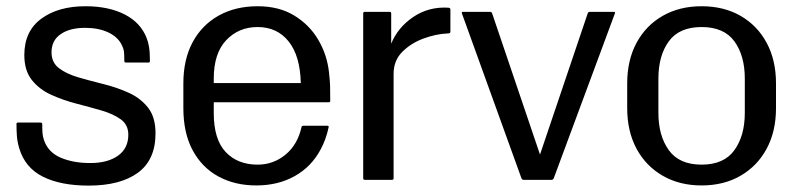

<svg xmlns="http://www.w3.org/2000/svg" viewBox="-20 -562 2490 600"><path d="M36 -179H106Q112 -179 112 -174.5Q112 -156 112.8 -146Q113.5 -136 117.5 -124Q130.5 -86 169.8 -69.2Q209 -52.5 262 -52.5Q316.5 -52.5 348.8 -75.5Q381 -98.5 381 -141Q381 -172 357.5 -189Q334 -206 297 -216.8Q260 -227.5 218.5 -238.2Q177 -249 140 -265.8Q103 -282.5 79.5 -312Q56 -341.5 56 -390Q56 -464.5 109 -503.5Q162 -542.5 247 -542.5Q319.5 -542.5 369.8 -516.8Q420 -491 438.5 -442.5Q443 -431.5 445.8 -414.8Q448.5 -398 448.5 -371Q448.5 -366.5 443.5 -366.5H374Q368.5 -366.5 368.5 -371.5Q368.5 -389.5 367.5 -399.5Q366.5 -409.5 360.5 -421.5Q348 -447 317.8 -461Q287.5 -475 246 -475Q198 -475 169.5 -455.2Q141 -435.5 141 -398.5Q141 -366.5 164.5 -348.8Q188 -331 225 -320.2Q262 -309.5 303.5 -299.2Q345 -289 382 -272.2Q419 -255.5 442.5 -225.8Q466 -196 466 -145.5Q466 -62.5 411 -22.2Q356 18 257 18Q169.5 18 113.8 -10Q58 -38 40 -99Q34 -119.5 32.8 -137Q31.5 -154.5 31.5 -175Q31.5 -179 36 -179Z M1007 -164.5Q999 -126.5 982.5 -96Q953.5 -41 901.2 -11.8Q849 17.5 781 17.5Q714 17.5 662.5 -10.5Q611 -38.5 582 -92.5Q553 -146.5 553 -224V-301.5Q553 -376.5 582.2 -430.5Q611.5 -484.5 663.8 -513.5Q716 -542.5 785 -542.5Q852 -542.5 899.5 -513.5Q947 -484.5 974.5 -437.8Q1002 -391 1008 -337Q1011 -310.5 1011.5 -294.2Q1012 -278 1012 -246.5Q1012 -242.5 1007 -242.5H648V-209Q648 -126.5 685.2 -87Q722.5 -47.5 785 -47.5Q834.5 -47.5 872.5 -79Q910.5 -110.5 922.5 -166Q923.5 -169 928 -169H1003Q1008 -169 1007 -164.5ZM785 -477.5Q726 -477.5 687 -436.5Q648 -395.5 648 -316.5V-302.5H920Q918 -387.5 882 -432.5Q846 -477.5 785 -477.5Z M1120 -525H1197.5Q1202.5 -525 1202.5 -520V-425.5Q1223 -476 1271.2 -508.8Q1319.5 -541.5 1380.5 -538Q1387.5 -537.5 1387.5 -532.5V-462.5Q1387.5 -457.5 1379 -457.5Q1342.5 -456 1303.2 -441.5Q1264 -427 1237 -399.8Q1210 -372.5 1210 -331.5V-5Q1210 0 1205 0H1120Q1115 0 1115 -5V-520Q1115 -525 1120 -525Z M1667.5 -79 1816.5 -520Q1818 -525 1823.5 -525H1898.5Q1903.5 -525 1901.5 -520L1710.5 -5Q1708.5 0 1703.5 0H1616.5Q1611.5 0 1609.5 -5L1423.5 -520Q1422 -525 1426.5 -525H1511.5Q1516.5 -525 1518 -520Z M1940 -224V-301.5Q1940 -374 1969.2 -428.2Q1998.5 -482.5 2051 -512.5Q2103.5 -542.5 2172.5 -542.5Q2242 -542.5 2294.2 -512.5Q2346.5 -482.5 2375.8 -428.2Q2405 -374 2405 -301.5V-224Q2405 -151.5 2375.8 -97.2Q2346.5 -43 2294.2 -12.8Q2242 17.5 2172.5 17.5Q2103.5 17.5 2051 -12.8Q1998.5 -43 1969.2 -97.2Q1940 -151.5 1940 -224ZM2037.5 -209Q2037.5 -138 2070 -92.8Q2102.5 -47.5 2172.5 -47.5Q2242.5 -47.5 2275 -92.8Q2307.5 -138 2307.5 -209V-316.5Q2307.5 -388 2275 -432.8Q2242.5 -477.5 2172.5 -477.5Q2102.5 -477.5 2070 -432.8Q2037.5 -388 2037.5 -316.5Z"/></svg>

Font: MFEK Sans
Style: Regular
Weight: 400
Designer: Owen Earl
Foundry: indestructible type*
Version: Version 0.001; ttfautohint (v1.8.4.7-5d5b)